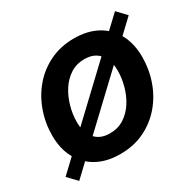

<svg xmlns="http://www.w3.org/2000/svg" viewBox="-139 -692 865 855"><g transform="rotate(-30 294.0 -264.5)"><path d="M254.9 11.2Q185.5 11.2 135.7 -16.4Q85.9 -43.9 59.1 -94Q32.2 -144 32.2 -210.9Q32.2 -275.4 53.2 -334.5Q74.2 -393.6 113.5 -439.5Q152.8 -485.4 208.3 -512Q263.7 -538.6 332 -538.6Q401.4 -538.6 451.4 -511Q501.5 -483.4 528.1 -433.1Q554.7 -382.8 554.7 -315.4Q554.7 -251.5 533.9 -192.6Q513.2 -133.8 473.9 -87.9Q434.6 -42 379.4 -15.4Q324.2 11.2 254.9 11.2ZM260.3 -91.8Q302.2 -91.8 334 -112.3Q365.7 -132.8 387 -166.3Q408.2 -199.7 418.9 -239.5Q429.7 -279.3 429.7 -317.4Q429.7 -353.5 417.7 -380.1Q405.8 -406.7 382.8 -421.1Q359.9 -435.5 326.7 -435.5Q284.7 -435.5 253.2 -415Q221.7 -394.5 200.4 -361.1Q179.2 -327.6 168.2 -287.8Q157.2 -248 157.2 -209Q157.2 -155.3 183.8 -123.5Q210.4 -91.8 260.3 -91.8ZM35.6 22.9 -8.3 -22.9 551.3 -552.2 595.2 -505.9Z"/></g></svg>

Font: Inter 24pt SemiBold
Style: Italic
Weight: 600
Italic angle: -9.3988°
Designer: Rasmus Andersson
Foundry: rsms
Version: Version 4.001;git-66647c0bb